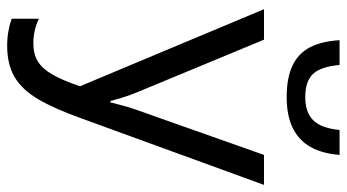

<svg xmlns="http://www.w3.org/2000/svg" viewBox="-238 -729 977 541"><g transform="rotate(90 250.5 -458.5)"><path d="M501 -713.9 313.5 -199.2Q287.1 -125 260.3 -78.9Q233.4 -32.7 197.8 -11.5Q162.1 9.8 108.9 9.8Q86.9 9.8 67.9 6.3Q48.8 2.9 32.7 -2.9V-79.6Q48.8 -71.8 66.2 -67.9Q83.5 -64 102.5 -64Q131.8 -64 152.3 -76.2Q172.9 -88.4 189.5 -116.9Q206.1 -145.5 223.1 -195.3L5.9 -713.9H91.8L241.2 -353.5Q245.1 -344.2 249 -333Q252.9 -321.8 256.8 -308.8Q260.7 -295.9 264.6 -281.2H268.6Q271.5 -293.5 274.7 -305.4Q277.8 -317.4 281.2 -329.1Q284.7 -340.8 288.1 -350.6L416.5 -713.9ZM416.5 -926.8Q412.6 -877.4 393.8 -844.5Q375 -811.5 340.3 -794.7Q305.7 -777.8 253.4 -777.8Q199.7 -777.8 165.3 -793.9Q130.9 -810.1 113.5 -843Q96.2 -876 93.3 -926.8H163.1Q168 -873 188.7 -851.6Q209.5 -830.1 253.9 -830.1Q296.4 -830.1 318.8 -852.5Q341.3 -875 346.2 -926.8Z"/></g></svg>

Font: Open Sans SemiCondensed
Style: Regular
Weight: 400
Width: 4
Designer: Monotype Design Team
Foundry: Monotype Imaging Inc.
Version: Version 3.000